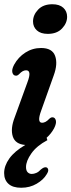

<svg xmlns="http://www.w3.org/2000/svg" viewBox="-40 -674 336 904"><path d="M185 -514.5Q151.5 -514.5 133.5 -531Q115.5 -547.5 115.5 -573Q115.5 -603.5 139.5 -628.8Q163.5 -654 206.5 -654Q240 -654 258 -637.5Q276 -621 276 -595Q276 -565 252 -539.8Q228 -514.5 185 -514.5ZM153.5 -152Q133 -96 158.5 -96Q165.5 -96 173.8 -100Q182 -104 192.5 -115Q201 -123 209 -121.5Q219.5 -120.5 223 -106.8Q226.5 -93 214.5 -69.5Q200.5 -44 179.5 -25.5L183 -14Q133 12.5 107.8 48.2Q82.5 84 82.5 112.5Q82.5 129 90.2 137Q98 145 109.5 145Q119.5 145 130.8 140.2Q142 135.5 152.5 124Q168 111 178 114Q184.5 115.5 186.8 124Q189 132.5 179.5 147Q165 172 132.8 191Q100.5 210 60 210Q20 210 -0.2 191.5Q-20.5 173 -20.5 141Q-20.5 106.5 4 72.2Q28.5 38 79 8.5Q32 5 20.2 -31.5Q8.5 -68 29 -121L89.5 -287.5Q110.5 -343 83 -343Q75 -343 67.2 -339Q59.5 -335 48.5 -323.5Q40 -316 32.5 -318Q22 -319 18.2 -332.8Q14.5 -346.5 26.5 -369.5Q46 -405 79.5 -426.5Q113 -448 153.5 -448Q206 -448 219.5 -410.8Q233 -373.5 213 -319Z"/></svg>

Font: Fraunces 144pt S100 SemiBold
Style: Italic
Weight: 600
Italic angle: -16°
Version: Version 1.000; ttfautohint (v1.8.3)